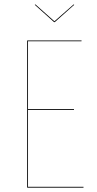

<svg xmlns="http://www.w3.org/2000/svg" viewBox="-20 -867 446 887"><path d="M320.3 -846.7 322.8 -844.7 232.9 -764.6H230L140.6 -844.7L143.6 -846.7L231.4 -768.6ZM356.9 -680.2 356.4 -676.3H109.4V-362.8H321.8V-358.9H109.4V-3.9H365.7V0H105.5V-680.2Z"/></svg>

Font: Fira Sans Compressed Four
Style: Regular
Weight: 100
Width: 1
Designer: Carrois Corporate & Edenspiekermann AG
Foundry: Carrois Corporate GbR & Edenspiekermann AG
Version: Version 4.203;PS 004.203;hotconv 1.0.88;makeotf.lib2.5.64775